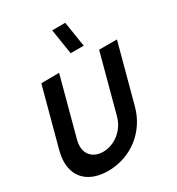

<svg xmlns="http://www.w3.org/2000/svg" viewBox="-230 -1131 1186 1288"><g transform="rotate(-30 363.0 -487.5)"><path d="M403.4 -795H504.4L473.6 -990H372.6ZM228.4 15C402.4 15 551.4 -97 597.7 -270L718.3 -720H580.3L460 -271C435.1 -178 350.7 -113 262.7 -113C191.5 -113 143.5 -156.1 143.5 -224.9C143.5 -239.2 145.6 -254.6 150 -271L270.3 -720L132 -719L11.7 -270C3.5 -239.4 -0.5 -210.6 -0.5 -184.1C-0.5 -60.8 85.2 15 228.4 15Z"/></g></svg>

Font: Manrope
Style: ExtraBoldItalic
Weight: 800
Italic angle: -15°
Designer: Mikhail Sharanda
Foundry: Mikhail Sharanda
Version: Version 4.502;hotconv 1.0.109;makeotfexe 2.5.65596